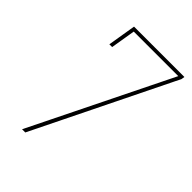

<svg xmlns="http://www.w3.org/2000/svg" viewBox="-215 -832 930 930"><g transform="rotate(45 250.0 -367.5)"><path d="M111 0 178 -136 464 -717H159L138 -590H119L143 -735H488L485 -717L472 -691L133 0Z"/></g></svg>

Font: Iosevka Curly Slab ThObl
Style: Regular
Weight: 100
Italic angle: -9°
Monospace: yes
Designer: Belleve Invis
Foundry: Belleve Invis
Version: Version 11.0.0; ttfautohint (v1.8.3)